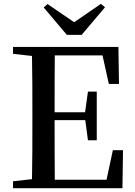

<svg xmlns="http://www.w3.org/2000/svg" viewBox="-20 -982 703 1002"><path d="M406 -800 528 -944 507 -962 367 -866 228 -961 208 -943 329 -800ZM569 -198 536 -44H266C265 -143 265 -244 265 -355H425L439 -250H485V-504H439L424 -396H265C265 -499 265 -597 266 -693H515L548 -544H601L598 -737H48V-701L147 -690C149 -592 149 -492 149 -394V-343C149 -243 149 -144 147 -47L48 -36V0H619L622 -198Z"/></svg>

Font: Source Han Serif CN SemiBold
Style: Regular
Weight: 600
Designer: Ryoko NISHIZUKA 西塚涼子 (kana & ideographs); Frank Grießhammer (Latin, Greek & Cyrillic); Wenlong ZHANG 张文龙 (bopomofo); San
Foundry: Adobe Systems Incorporated
Version: Version 1.000;PS 1;hotconv 16.6.53;makeotf.lib2.5.65590